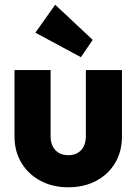

<svg xmlns="http://www.w3.org/2000/svg" viewBox="-20 -783 579 814"><path d="M269.5 11Q203.2 11 151.6 -16.5Q100 -44 70.8 -92.7Q41.5 -141.3 41.5 -204.4V-486H194.5V-206Q194.5 -180.9 203.4 -162.8Q212.4 -144.7 229.4 -134.8Q246.5 -125 269.7 -125Q304 -125 324 -146.5Q344 -168.1 344 -206V-486H497V-204.5Q497 -140.5 468 -92Q439 -43.5 387.8 -16.2Q336.6 11 269.5 11ZM323 -540.5 130 -644.5 214 -763 373 -614Z"/></svg>

Font: Outfit Thin
Style: Regular
Weight: 100
Designer: Rodrigo Fuenzalida
Foundry: fragTYPE
Version: Version 1.100;gftools[0.9.27]